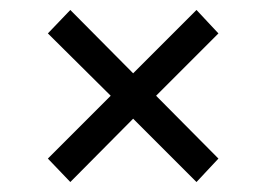

<svg xmlns="http://www.w3.org/2000/svg" viewBox="-20 -516 534 385"><path d="M418 -449 293 -324 418 -198 374 -151 247 -278 121 -151 76 -198 202 -324 76 -449 121 -496 247 -369 374 -496Z"/></svg>

Font: Gontserrat
Style: Regular
Weight: 400
Designer: Julieta Ulanovsky
Foundry: Julieta Ulanovsky
Version: Version 6.001